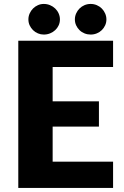

<svg xmlns="http://www.w3.org/2000/svg" viewBox="-20 -930 613 950"><path d="M70.5 0ZM539.5 -728.5V-598.5H240.5V-428.5H469.5V-303.5H240.5V-130H539.5V0H70.5V-728.5ZM276.5 -834Q276.5 -818 270.2 -804.5Q264 -791 253 -780.8Q242 -770.5 227.5 -764.8Q213 -759 196.5 -759Q181.5 -759 167.8 -764.8Q154 -770.5 143.5 -780.8Q133 -791 126.8 -804.5Q120.5 -818 120.5 -834Q120.5 -849.5 126.8 -863.5Q133 -877.5 143.5 -888Q154 -898.5 167.8 -904.5Q181.5 -910.5 196.5 -910.5Q213 -910.5 227.5 -904.5Q242 -898.5 253 -888Q264 -877.5 270.2 -863.5Q276.5 -849.5 276.5 -834ZM506.5 -834Q506.5 -818 500.2 -804.5Q494 -791 483.5 -780.8Q473 -770.5 458.8 -764.8Q444.5 -759 428.5 -759Q412.5 -759 398.2 -764.8Q384 -770.5 373.5 -780.8Q363 -791 356.8 -804.5Q350.5 -818 350.5 -834Q350.5 -849.5 356.8 -863.5Q363 -877.5 373.5 -888Q384 -898.5 398.2 -904.5Q412.5 -910.5 428.5 -910.5Q444.5 -910.5 458.8 -904.5Q473 -898.5 483.5 -888Q494 -877.5 500.2 -863.5Q506.5 -849.5 506.5 -834Z"/></svg>

Font: Lato Black
Style: Regular
Weight: 900
Designer: Lukasz Dziedzic
Foundry: tyPoland Lukasz Dziedzic
Version: Version 2.007; 2014-02-27